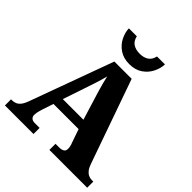

<svg xmlns="http://www.w3.org/2000/svg" viewBox="-246 -1100 1264 1264"><g transform="rotate(45 386.0 -468.0)"><path d="M6 0V-57H15Q32 -57 46.5 -63Q61 -69 73.5 -84Q86 -99 97 -128L311 -714H472L679 -127Q688 -101 700 -86Q712 -71 726.5 -64Q741 -57 758 -57H772V0H420V-57H460Q475 -57 488.5 -64.5Q502 -72 502 -92Q502 -101 500.5 -110Q499 -119 496.5 -126.5Q494 -134 492 -138L459 -233H225L199 -155Q197 -147 193.5 -136Q190 -125 188 -113.5Q186 -102 186 -93Q186 -76 196.5 -66.5Q207 -57 226 -57H272V0ZM246 -299H438L383 -478Q377 -498 370.5 -520Q364 -542 358 -565.5Q352 -589 347 -611Q342 -590 335 -567Q328 -544 321 -522Q314 -500 307 -480ZM392 -771Q338 -771 300.5 -796.5Q263 -822 244 -860.5Q225 -899 224 -936H298Q306 -900 330.5 -884Q355 -868 392 -868Q429 -868 453.5 -884Q478 -900 486 -936H560Q559 -899 540 -860.5Q521 -822 484 -796.5Q447 -771 392 -771Z"/></g></svg>

Font: Noto Serif Thai ExtraBold
Style: Regular
Weight: 800
Version: Version 2.001